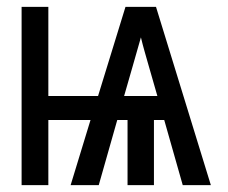

<svg xmlns="http://www.w3.org/2000/svg" viewBox="-20 -540 665 560"><path d="M43 0V-520H121V-260H266L346 -520H435L595 0H513L459 -190H429V0H352V-190H322L268 0H186L244 -190H121V0ZM342 -260H439L414 -347Q408 -368 402 -389Q396 -410 391 -431Q385 -410 379 -389Q373 -368 367 -347Z"/></svg>

Font: Zed Sans
Style: Regular
Weight: 400
Designer: Belleve Invis
Foundry: Belleve Invis
Version: Version 1.0.0; ttfautohint (v1.8.4)